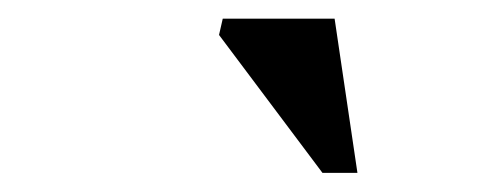

<svg xmlns="http://www.w3.org/2000/svg" viewBox="-20 -690 540 206"><path d="M363.5 -504.5H326L215 -652.5L219 -670H339Z"/></svg>

Font: Newsreader Text
Style: Bold Italic
Weight: 700
Italic angle: -17°
Designer: Hugues Gentile
Foundry: Production Type
Version: Version 1.001